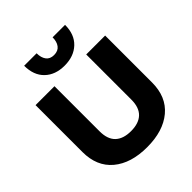

<svg xmlns="http://www.w3.org/2000/svg" viewBox="-236 -1003 1155 1155"><g transform="rotate(-45 342.0 -425.0)"><path d="M165 -860H271Q271 -823 287.5 -800.5Q304 -778 338 -778Q373 -778 390 -800.5Q407 -823 407 -860H513Q513 -779 465 -733.5Q417 -688 338 -688Q259 -688 212 -733.5Q165 -779 165 -860ZM46 -245V-644H207V-260Q207 -193 241.5 -160Q276 -127 342 -127Q408 -127 442.5 -160Q477 -193 477 -260V-644H638V-245Q638 -123 558.5 -56.5Q479 10 342 10Q205 10 125.5 -56.5Q46 -123 46 -245Z"/></g></svg>

Font: Kanit SemiBold
Style: Regular
Weight: 600
Designer: Katatrad Team
Foundry: CadsonDemak
Version: Version 1.030